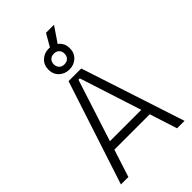

<svg xmlns="http://www.w3.org/2000/svg" viewBox="-297 -1120 1221 1221"><g transform="rotate(-45 314.0 -509.5)"><path d="M95 0H28L257 -700H371L600 0H533L473 -186H155ZM308 -662 173 -244H455L320 -662ZM365 -901H305L373 -1019H445ZM314 -748Q274 -748 246 -774Q218 -800 218 -842Q218 -884 246 -910Q274 -936 314 -936Q355 -936 383 -910Q411 -884 411 -842Q411 -800 383 -774Q355 -748 314 -748ZM314 -794Q337 -794 350 -807.5Q363 -821 363 -842Q363 -863 350 -876.5Q337 -890 314 -890Q292 -890 279 -876.5Q266 -863 266 -842Q266 -821 279 -807.5Q292 -794 314 -794Z"/></g></svg>

Font: Space Grotesk Variable Light
Style: Regular
Weight: 300
Designer: Florian Karsten
Foundry: Florian Karsten
Version: Version 2.000